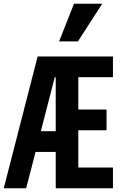

<svg xmlns="http://www.w3.org/2000/svg" viewBox="-20 -1000 640 1020"><path d="M0 0H119L169 -193H276V0H580V-110H396V-308H546V-418H396V-590H580V-700H180ZM197 -303 271 -590H276V-303ZM523 -980H373L294 -780H394Z"/></svg>

Font: CommitMonoV143 ExtLt
Style: Regular
Weight: 200
Monospace: yes
Designer: Eigil Nikolajsen
Foundry: Eigil Nikolajsen
Version: Version 1.143